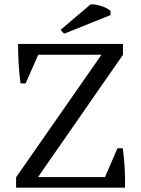

<svg xmlns="http://www.w3.org/2000/svg" viewBox="-20 -865 651 885"><path d="M521.5 -181.6H545.9Q548.8 -162.6 551 -139.2Q553.2 -115.7 554.7 -91.1Q556.2 -66.4 556.4 -42.7Q556.6 -19 556.2 0H54.2V-47.9L447.8 -612.8H156.2L98.1 -480.5H74.7Q71.8 -500 69.6 -523.9Q67.4 -547.9 65.9 -572.5Q64.5 -597.2 63.7 -620.6Q63 -644 63.5 -662.6H546.9V-612.8L155.3 -48.8H463.9ZM397.5 -844.7Q405.8 -845.7 418.9 -843.8Q432.1 -841.8 445.8 -837.4Q459.5 -833 471.4 -827.1Q483.4 -821.3 489.3 -814.5V-795.4L275.4 -709.5L259.3 -727.5Z"/></svg>

Font: PT Astra Serif
Style: Regular
Weight: 400
Designer: A.Korolkova, I. Chaeva
Foundry: ParaType Ltd
Version: Version 1.002